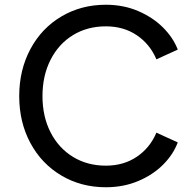

<svg xmlns="http://www.w3.org/2000/svg" viewBox="-20 -777 819 809"><path d="M61 -372Q61 -482 108 -570Q155 -658 238.5 -707.5Q322 -757 426 -757Q500 -757 562 -730.5Q624 -704 667 -661Q710 -618 729 -568L639 -527Q612 -591 556.5 -628.5Q501 -666 426 -666Q348 -666 287.5 -629Q227 -592 193 -525Q159 -458 159 -372Q159 -286 193 -219.5Q227 -153 287.5 -116Q348 -79 426 -79Q501 -79 556.5 -116.5Q612 -154 639 -218L729 -177Q710 -126 667 -83Q624 -40 562 -14Q500 12 426 12Q322 12 238.5 -37.5Q155 -87 108 -174.5Q61 -262 61 -372Z"/></svg>

Font: Eudoxus Sans Medium
Style: Regular
Weight: 500
Designer: Stijn de Vries
Foundry: tokotype
Version: Version 2.005